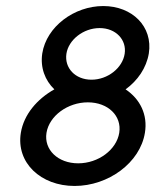

<svg xmlns="http://www.w3.org/2000/svg" viewBox="-20 -605 515 636"><path d="M49 -165C33 -66 115 11 227 11C339 11 444 -66 460 -165C470 -225 444 -277 396 -309C436 -338 465 -380 473 -428C487 -517 418 -585 322 -585C226 -585 134 -517 120 -428C113 -381 129 -339 160 -309C103 -277 59 -226 49 -165ZM134 -165C143 -221 204 -266 271 -266C338 -266 384 -221 375 -165C366 -109 306 -64 239 -64C172 -64 125 -109 134 -165ZM200 -427C207 -473 256 -512 310 -512C364 -512 400 -473 393 -427C386 -380 337 -341 283 -341C229 -341 193 -380 200 -427Z"/></svg>

Font: Charger Pro
Style: BdObl
Weight: 700
Designer: Jasper
Foundry: Cannot Into Space Fonts
Version: Version 1.09